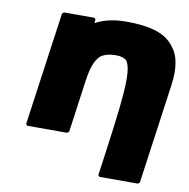

<svg xmlns="http://www.w3.org/2000/svg" viewBox="-80 -613 856 869"><g transform="rotate(10 348.0 -178.5)"><path d="M610 178 618 171 682 -287C693 -366 684 -424 650 -463V-464L644 -471C605 -516 536 -535 433 -535C372 -535 326 -523 290 -503L292 -520L286 -527H146L138 -520L65 0L71 7H255L263 0L297 -244C305 -298 317 -334 340 -357C357 -370 381 -377 411 -377C433 -377 449 -373 461 -362C494 -315 476 -178 427 171L433 178Z"/></g></svg>

Font: Hussar Woodtype
Style: BlkObl
Weight: 900
Foundry: Cannot Into Space Fonts
Version: Version 1.07